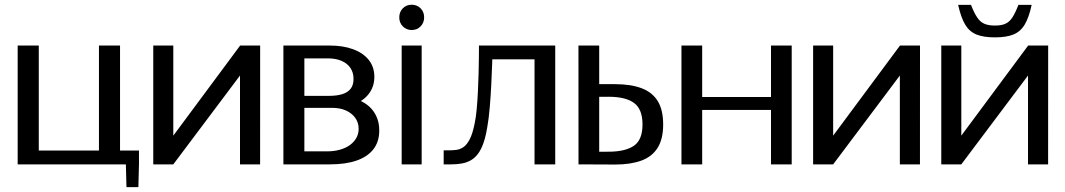

<svg xmlns="http://www.w3.org/2000/svg" viewBox="-20 -690 4472 806"><path d="M563.4 0H455.7V-58.2H563.4ZM54.2 -498.8H142.8V-58.2H395.4V-498.8H483.9V0H54.2ZM508.4 0H563.4L560.9 95.6H510.9Z M623.4 0V-498.8H707.5V-78.4L675.1 -76.9L988.1 -498.8H1072.1L1071.9 0H987.5V-404.6L1025.1 -423L707.5 0Z M1169.7 0V-498.8H1364.6Q1419.8 -498.8 1461.9 -483.5Q1504 -468.1 1527.8 -438.7Q1551.5 -409.3 1551.5 -367.2Q1551.5 -324 1525.2 -292.3Q1498.8 -260.7 1449.2 -244.8L1449.5 -280.2Q1477.3 -275.1 1499.8 -263.5Q1522.3 -251.9 1538.5 -234.3Q1554.7 -216.6 1563.4 -193.5Q1572.1 -170.4 1572.1 -142.2Q1572.1 -95.5 1547.8 -63.8Q1523.4 -32.2 1477.3 -16.1Q1431.2 0 1364.9 0ZM1257.7 -4.2 1195.7 -54.6H1352.7Q1382.4 -54.6 1406.7 -61.5Q1431 -68.3 1448.6 -80.9Q1466.2 -93.6 1475.9 -110.9Q1485.6 -128.2 1485.6 -149.2Q1485.6 -174.8 1471.7 -194.6Q1457.9 -214.4 1432.9 -225.9Q1407.9 -237.3 1373.8 -237.3H1233.5L1257.7 -278.2ZM1257.7 -246.2 1238.5 -287.6H1361.4Q1393.3 -287.6 1416.4 -294.6Q1439.5 -301.6 1451.8 -317.2Q1464.1 -332.8 1464.1 -358.8Q1464.1 -385.7 1450.9 -405Q1437.7 -424.2 1413.6 -434.6Q1389.6 -444.9 1356.9 -444.9H1186.5L1257.7 -492.1Z M1666.2 0V-498.8H1750.1V0ZM1708.3 -564Q1685.9 -564 1671 -579.3Q1656.1 -594.5 1656.1 -617.2Q1656.1 -639.9 1671 -655.1Q1685.9 -670.2 1708.3 -670.2Q1730.7 -670.2 1745.6 -655.1Q1760.5 -639.9 1760.5 -617.2Q1760.5 -594.5 1745.6 -579.3Q1730.7 -564 1708.3 -564Z M2223.9 0V-490.7L2297.2 -440.8H1990.6V-498.8H2310.8V0ZM1842.5 0V-58.9H1864Q1879.1 -58.9 1894.6 -60.6Q1910.1 -62.3 1924.8 -72Q1939.5 -81.6 1951.7 -105.1Q1964 -128.5 1972.7 -172.5Q1977.9 -196.4 1981.1 -231.3Q1984.3 -266.2 1986.2 -305.1Q1988.2 -344 1989.1 -380.7Q1989.9 -417.3 1990.3 -445.6Q1990.6 -474 1990.6 -487H2047.6Q2047.6 -465.5 2046.1 -423.8Q2044.7 -382.2 2042.2 -332.6Q2039.7 -283.1 2035.7 -236.7Q2031.7 -190.3 2025.9 -158.8Q2019.4 -117.7 2009.5 -89.6Q1999.6 -61.4 1986.1 -43.7Q1972.6 -26.1 1955.6 -16.6Q1938.6 -7.2 1918.2 -3.6Q1897.7 0 1874.1 0Z M2408.5 0 2408.3 -498.8H2495.4V-307.3L2444.8 -336.7H2561.8Q2627.9 -336.7 2672.9 -319.8Q2718 -303 2741 -265.9Q2763.9 -228.8 2763.9 -167.5Q2763.9 -106.5 2740.6 -69.4Q2717.3 -32.3 2672.3 -15.8Q2627.4 0.7 2562.8 0.7ZM2495.4 -7 2418.5 -52.8 2535.3 -53.2Q2603.8 -53.2 2640.5 -77.7Q2677.2 -102.3 2677.2 -167.5Q2677.2 -231.7 2641.7 -257.8Q2606.2 -283.8 2535.3 -283.8L2464.2 -283.5L2495.4 -329.1Z M2840.7 0V-498.8H2927.7V-229.6L2849.6 -282.9H3290.4L3216.6 -229.6V-498.8H3303.5V0H3216.6V-281.4L3290.4 -228.5H2849.6L2927.7 -281.4V0Z M3393.4 0V-498.8H3477.5V-78.4L3445.1 -76.9L3758.1 -498.8H3842.1L3841.9 0H3757.5V-404.6L3795.1 -423L3477.5 0Z M3931.4 0V-498.8H4015.5V-78.4L3983.1 -76.9L4296.1 -498.8H4380.1L4379.9 0H4295.5V-404.6L4333.1 -423L4015.5 0ZM4156.5 -533.1Q4108.7 -533.1 4078.9 -545.2Q4049.1 -557.4 4031.5 -587.1Q4013.9 -616.8 4002.2 -669.6H4056.1Q4069.5 -635.3 4082.4 -616.4Q4095.2 -597.4 4112.6 -590.1Q4130 -582.7 4156.5 -582.7Q4183.4 -582.7 4200.2 -590.1Q4217.1 -597.4 4229.6 -616.4Q4242.1 -635.3 4255.2 -669.6H4310.8Q4299.4 -616.8 4281.8 -587.1Q4264.1 -557.4 4234.4 -545.2Q4204.7 -533.1 4156.5 -533.1Z"/></svg>

Font: Russolo 10pt ExtraLight
Style: Regular
Weight: 200
Designer: Micah Stupak-Hahn
Version: Version 1.000